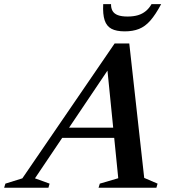

<svg xmlns="http://www.w3.org/2000/svg" viewBox="-90 -886 810 906"><path d="M174 -235.5 190 -283.5H511.5L495.5 -235.5ZM590.5 -46.5 653.5 -19.5 648 0H375L381 -19.5L468 -45L413.5 -589L442.5 -590.5L75 -44.5L144 -19.5L138.5 0H-70.5L-64.5 -19.5L15.5 -44.5L451 -681H520ZM512 -808Q539.5 -808 560.8 -814.2Q582 -820.5 598 -833.8Q614 -847 625 -866.5H670.5Q644 -817 619.5 -789Q595 -761 566 -749.5Q537 -738 498.5 -738Q459 -738 436 -750.2Q413 -762.5 403.8 -790.5Q394.5 -818.5 397 -866.5H434Q433.5 -847.5 441.2 -834.2Q449 -821 466.2 -814.5Q483.5 -808 512 -808Z"/></svg>

Font: Newsreader 24pt SemiBold
Style: Italic
Weight: 600
Italic angle: -17°
Designer: Hugues Gentile
Foundry: Production Type
Version: Version 1.003